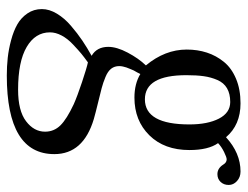

<svg xmlns="http://www.w3.org/2000/svg" viewBox="-100 -378 717 556"><g transform="rotate(90 258.0 -100.5)"><path d="M161.1 2.9Q145.5 14.2 136 22Q126.5 29.8 109.4 45.9Q92.3 62 83.3 79.1Q74.2 96.2 74.2 112.8Q74.2 155.3 116.5 180.2Q158.7 205.1 240.2 205.1Q301.3 205.1 331.5 182.1Q361.8 159.2 361.8 127Q361.8 101.1 343.5 82.5Q325.2 64 282.2 43.9Q259.3 33.7 218.3 20Q177.2 6.3 161.1 2.9ZM415 -291Q415 -218.3 372.3 -175Q329.6 -131.8 263.2 -131.8Q223.1 -131.8 194.8 -148.9Q193.8 -147.5 190.4 -140.1L184.6 -129.9Q183.1 -126.5 180.2 -119.6Q177.2 -112.8 175.8 -108.4Q174.3 -104 173.1 -98.4Q171.9 -92.8 171.9 -87.9Q171.9 -74.2 179.4 -64.5Q187 -54.7 203.6 -47.9Q220.2 -41 235.8 -36.9Q251.5 -32.7 279.1 -26.1Q306.6 -19.5 325.2 -14.2Q426.8 16.1 426.8 100.1Q426.8 237.8 199.2 237.8Q172.9 237.8 147.9 235.1Q123 232.4 96.7 225.3Q70.3 218.3 51 207.3Q31.7 196.3 19.3 178Q6.8 159.7 6.8 136.2Q6.8 114.7 20 92.8Q33.2 70.8 55.2 52Q77.1 33.2 98.1 19Q119.1 4.9 142.1 -7.8Q116.2 -22.9 116.2 -56.2Q116.2 -80.6 132.8 -112.1Q149.4 -143.6 169.9 -165Q124 -220.2 124 -283.2Q124 -314.5 132.8 -341.6Q141.6 -368.7 159.7 -390.9Q177.7 -413.1 208.5 -426Q239.3 -439 279.8 -439Q342.3 -439 377.9 -397Q423.8 -439 477.1 -439Q493.7 -439 504.9 -428.7Q516.1 -418.5 516.1 -404.8Q516.1 -390.6 507.3 -381.3Q498.5 -372.1 484.9 -372.1Q467.8 -372.1 457 -389.2Q451.2 -398.9 441.9 -398.9Q436 -398.9 420.7 -391.4Q405.3 -383.8 395 -374Q415 -345.7 415 -291ZM340.8 -291Q340.8 -343.8 324 -376.5Q307.1 -409.2 275.9 -409.2Q252 -409.2 236.1 -399.9Q220.2 -390.6 212.2 -372.1Q204.1 -353.5 201.2 -332.8Q198.2 -312 198.2 -282.2Q198.2 -162.1 268.1 -162.1Q340.8 -162.1 340.8 -291Z"/></g></svg>

Font: Linux Libertine G
Style: Italic
Weight: 400
Italic angle: -12°
Designer: Philipp H. Poll
Foundry: Philipp H. Poll
Version: Version 5.1.3